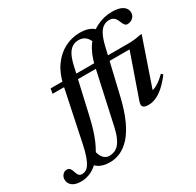

<svg xmlns="http://www.w3.org/2000/svg" viewBox="-389 -946 1450 1424"><g transform="rotate(-30 336.0 -234.0)"><path d="M155.5 -430Q174.5 -520 218.5 -582Q262.5 -644 324 -675.8Q385.5 -707.5 455.5 -707.5Q487 -707.5 512 -701Q537 -694.5 555.8 -682.8Q574.5 -671 585.5 -655L513 -583Q505 -610 492 -628.2Q479 -646.5 460.5 -655.5Q442 -664.5 418 -664.5Q389 -664.5 365.8 -650.5Q342.5 -636.5 325 -604.8Q307.5 -573 295.5 -520.5L206.5 -131Q182 -23 150 50.8Q118 124.5 80.2 169.5Q42.5 214.5 0.5 234.2Q-41.5 254 -86.5 254Q-137 254 -162.2 233.2Q-187.5 212.5 -187.5 180.5Q-187.5 157 -172.8 140.5Q-158 124 -135.5 124Q-120 124 -110.5 135.2Q-101 146.5 -94.5 170Q-87.5 193.5 -77.2 201.8Q-67 210 -53.5 210Q-36 210 -20.5 201.8Q-5 193.5 9 172.5Q23 151.5 36 114.8Q49 78 61 21ZM429.5 -438Q450 -531 495.2 -594.2Q540.5 -657.5 603.5 -690Q666.5 -722.5 739 -722.5Q781 -722.5 807.8 -712.5Q834.5 -702.5 847.5 -685.5Q860.5 -668.5 860.5 -647Q860.5 -629 851.8 -615Q843 -601 828 -593Q813 -585 794.5 -585Q782.5 -585 773.8 -594Q765 -603 754.5 -629.5Q744.5 -656 729 -668Q713.5 -680 691.5 -680Q663 -680 640.2 -665.5Q617.5 -651 600 -617.8Q582.5 -584.5 569 -528.5L477 -139.5Q452 -35.5 418.8 37Q385.5 109.5 345.8 153.5Q306 197.5 262 217.5Q218 237.5 171 237.5Q136 237.5 109.5 229.2Q83 221 64.5 206.2Q46 191.5 35 173L111 100.5Q118.5 146 139 170Q159.5 194 190.5 194Q213.5 194 234 185.8Q254.5 177.5 271.8 158.2Q289 139 303.2 106.2Q317.5 73.5 328 24.5ZM54 -415.5 61.5 -457.5H727.5Q756 -457.5 783.8 -460.8Q811.5 -464 832.5 -469.5H848L700 -38.5L673 -65.5Q693 -63.5 715.8 -69.5Q738.5 -75.5 765.2 -93.2Q792 -111 824 -143L837.5 -129.5Q799 -78.5 763.2 -47.2Q727.5 -16 694.8 -2Q662 12 632 12Q596 12 584.8 -1.5Q573.5 -15 584 -45.5L717.5 -428L757 -415.5Z"/></g></svg>

Font: Newsreader 36pt SemiBold
Style: Italic
Weight: 600
Italic angle: -17°
Designer: Hugues Gentile
Foundry: Production Type
Version: Version 1.003